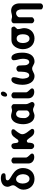

<svg xmlns="http://www.w3.org/2000/svg" viewBox="1671 -2472 1002 4384"><g transform="rotate(-90 2172.0 -280.0)"><path d="M33 -247C33 -101 133 7 280 7C433 7 527 -109 527 -257C527 -498 246 -526 246 -607C246 -693 408 -612 408 -696C408 -754 336 -761 294 -761C195 -761 99 -715 99 -606C99 -559 134 -529 134 -483C134 -414 33 -368 33 -247ZM173 -264C173 -321 201 -414 273 -414C351 -414 387 -321 387 -257C387 -194 357 -107 280 -107C200 -107 173 -201 173 -264Z M701 -521C673 -521 631 -502 631 -467V-133C631 -48 700 1 776 1C807 1 858 -6 858 -50C858 -51 857 -53 857 -53C857 -56 852 -70 851 -73C840 -84 793 -135 784 -147C779 -153 767 -176 767 -180V-473C767 -499 723 -521 701 -521Z M1030 -521C995 -521 960 -491 960 -453V-67C960 -32 998 0 1030 0C1105 0 1105 -87 1107 -140C1115 -160 1126 -167 1147 -167H1160C1230 -110 1254 1 1357 1C1387 1 1421 -5 1421 -43C1421 -46 1420 -58 1420 -60C1380 -122 1299 -194 1299 -272C1299 -334 1382 -422 1407 -453C1409 -457 1413 -476 1413 -480C1413 -516 1376 -521 1350 -521C1259 -521 1224 -443 1173 -373C1170 -371 1151 -361 1147 -360H1140C1062 -360 1139 -521 1030 -521Z M1528 -249C1528 -129 1581 7 1721 7C1772 7 1810 -27 1859 -27C1901 -27 1934 7 1976 7C2007 7 2036 -18 2036 -50V-53C2025 -96 1986 -141 1986 -187V-473C1986 -493 1946 -520 1926 -520C1897 -520 1871 -506 1843 -506C1801 -506 1764 -528 1722 -528C1570 -528 1528 -374 1528 -249ZM1669 -200C1669 -208 1668 -248 1668 -257C1668 -318 1683 -414 1766 -414C1797 -414 1842 -382 1842 -347V-173C1842 -138 1797 -107 1766 -107C1715 -107 1680 -156 1669 -200Z M2189 -521C2161 -521 2119 -502 2119 -467V-133C2119 -48 2188 1 2264 1C2295 1 2346 -6 2346 -50C2346 -51 2345 -53 2345 -53C2345 -56 2340 -70 2339 -73C2328 -84 2281 -135 2272 -147C2267 -153 2255 -176 2255 -180V-473C2255 -499 2211 -521 2189 -521ZM2158 -663C2158 -639 2168 -619 2194 -619C2236 -619 2273 -673 2273 -712C2273 -735 2258 -761 2233 -761C2183 -761 2158 -707 2158 -663Z M2428 -266C2428 -139 2481 7 2629 7C2695 7 2738 -47 2799 -47C2853 -47 2895 7 2956 7C3114 7 3162 -136 3162 -270C3162 -344 3151 -520 3041 -520C3012 -520 2988 -496 2988 -467C2988 -400 3022 -333 3022 -263C3022 -213 3017 -113 2945 -113C2905 -113 2877 -166 2875 -200C2873 -222 2868 -325 2868 -347C2862 -381 2833 -407 2798 -407C2771 -407 2735 -388 2728 -360C2726 -316 2740 -113 2644 -113C2578 -113 2568 -225 2568 -267C2568 -336 2602 -399 2602 -466C2602 -499 2583 -521 2548 -521C2442 -521 2428 -336 2428 -266Z M3241 -260C3241 -109 3333 7 3488 7C3624 7 3722 -93 3722 -230C3722 -279 3700 -319 3700 -367C3700 -372 3701 -386 3701 -387L3755 -447C3755 -448 3757 -461 3757 -465C3757 -487 3740 -520 3715 -520H3448C3312 -520 3241 -376 3241 -260ZM3381 -257C3381 -322 3405 -401 3485 -401C3560 -401 3582 -326 3582 -263C3582 -200 3565 -107 3481 -107C3405 -107 3381 -198 3381 -257Z M4060 -414C4124 -414 4150 -349 4150 -293V160C4150 186 4201 201 4219 201C4251 201 4287 176 4287 140V-333C4287 -439 4234 -527 4120 -527C4073 -527 4033 -506 3987 -506C3956 -506 3930 -520 3900 -520C3871 -520 3833 -500 3833 -467V-53C3833 -23 3875 1 3900 1C3922 1 3970 -25 3970 -53V-340C3970 -380 4024 -414 4060 -414Z"/></g></svg>

Font: Asimov Print
Style: Regular
Weight: 500
Designer: Google
Version: Version 2.000980: 2014